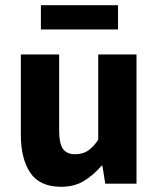

<svg xmlns="http://www.w3.org/2000/svg" viewBox="-20 -705 609 737"><path d="M214 12Q133 12 96.5 -41.5Q60 -95 60 -188V-496H207V-207Q207 -153 222 -133Q237 -113 268 -113Q296 -113 316 -125.5Q336 -138 357 -168V-496H504V0H384L373 -69H370Q338 -32 301.5 -10Q265 12 214 12ZM137 -592V-685H433V-592Z"/></svg>

Font: Mada
Style: Bold
Weight: 700
Designer: Khaled Hosny
Version: Version 1.5